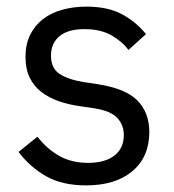

<svg xmlns="http://www.w3.org/2000/svg" viewBox="-20 -548 527 580"><path d="M240 12Q168 12 119.5 -15.5Q71 -43 36 -89L93 -135Q123 -97 160 -76.5Q197 -56 246 -56Q297 -56 325.5 -78Q354 -100 354 -140Q354 -170 334.5 -191.5Q315 -213 264 -221L223 -227Q187 -232 157 -242.5Q127 -253 104.5 -270.5Q82 -288 69.5 -314Q57 -340 57 -376Q57 -414 71 -442.5Q85 -471 109.5 -490Q134 -509 168 -518.5Q202 -528 241 -528Q304 -528 346.5 -506Q389 -484 421 -445L368 -397Q351 -421 318 -440.5Q285 -460 235 -460Q185 -460 159.5 -438.5Q134 -417 134 -380Q134 -342 159.5 -325Q185 -308 233 -300L273 -294Q359 -281 395 -244.5Q431 -208 431 -149Q431 -74 380 -31Q329 12 240 12Z"/></svg>

Font: IBM Plex Sans Thai
Style: Regular
Weight: 400
Designer: Mike Abbink, Paul van der Laan, Pieter van Rosmalen, Ben Mitchell, Mark Frömberg
Foundry: Bold Monday
Version: Version 1.1